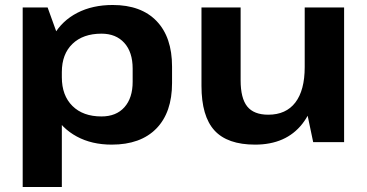

<svg xmlns="http://www.w3.org/2000/svg" viewBox="-20 -570 1470 770"><path d="M428 10Q348 10 288 -22.5Q228 -55 195 -113.5Q162 -172 161 -251V-292Q162 -371 195.5 -429Q229 -487 290 -518.5Q351 -550 432 -550Q546 -550 608 -485.5Q670 -421 670 -303V-237Q670 -119 607 -54.5Q544 10 428 10ZM71 -540H171L228 -382V180H71ZM387 -103Q446 -103 479 -140Q512 -177 512 -242V-295Q512 -361 478.5 -398Q445 -435 387 -435Q313 -435 270.5 -394Q228 -353 228 -281V-260Q228 -187 270.5 -145Q313 -103 387 -103Z M945 -248Q945 -176 971.5 -143Q998 -110 1056 -110Q1127 -110 1164.5 -159Q1202 -208 1202 -301L1258 -382V-313Q1258 -157 1192.5 -73.5Q1127 10 1003 10Q892 10 840 -47Q788 -104 788 -226V-540H945ZM1360 0H1236L1202 -162V-540H1360Z"/></svg>

Font: Pathway Extreme
Style: Bold
Weight: 700
Designer: Eduardo Rodriguez Tunni
Foundry: Eduardo Rodriguez Tunni
Version: Version 1.001;gftools[0.9.26]